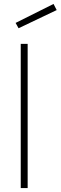

<svg xmlns="http://www.w3.org/2000/svg" viewBox="-20 -952 307 972"><path d="M85 0V-730H120V0ZM59 -836 251 -932 267 -901 74 -809Z"/></svg>

Font: Titillium Web
Style: Thin
Weight: 200
Version: Version 1.001;PS 57.000;hotconv 1.0.70;makeotf.lib2.5.55311